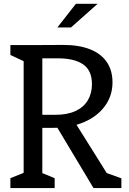

<svg xmlns="http://www.w3.org/2000/svg" viewBox="-20 -960 660 980"><path d="M169 -374H263Q323.8 -374 365.7 -393.5Q407.5 -413 428.4 -448.4Q449.3 -483.8 449.3 -530.5Q449.3 -600 404.6 -631.2Q359.8 -662.3 275.8 -662.3H168.8V-730L301 -730.7Q381.2 -731 437.9 -709.1Q494.7 -687.2 524.4 -644.3Q554.2 -601.5 554.2 -539.5Q554.2 -472.2 515.9 -419.2Q477.7 -366.3 409.3 -336.9Q341 -307.5 253.8 -307.5H169ZM33 -50.5 120.7 -85.8 100.7 -47.2V-677.2L120.7 -638.3L33 -679.5V-730H196V-44.3L173.7 -85.8L259 -50.5V0H33ZM259.3 -330.5 349.2 -357.2 539.5 -53.2 504.2 -84.2 599.5 -49.8V0H457.3ZM478.2 -940.5H367.3L272.8 -819.8H342.3Z"/></svg>

Font: Monaspace Xenon Var
Style: Regular
Weight: 400
Designer: Riley Cran and the Lettermatic Team
Version: Version 1.000 (Monaspace Xenon Var)